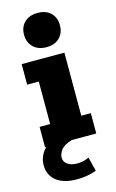

<svg xmlns="http://www.w3.org/2000/svg" viewBox="-132 -662 539 894"><g transform="rotate(-15 137.0 -215.0)"><path d="M18 0V-98H69V-303H13V-402H219V-98H265V0ZM146 -448Q106 -448 82.5 -471Q59 -494 59 -531Q59 -568 82.5 -590.5Q106 -613 146 -613Q186 -613 209 -590.5Q232 -568 232 -531Q232 -494 209 -471Q186 -448 146 -448ZM123 183Q59 183 24.5 155Q-10 127 -10 80Q-10 37 20.5 4Q51 -29 101 -45L147 0Q109 11 94.5 30Q80 49 80 67Q80 88 98 100Q116 112 142 112Q160 112 173 109Q186 106 201 99L218 167Q192 176 170.5 179.5Q149 183 123 183Z"/></g></svg>

Font: Rokkitt ExtraBold
Style: Regular
Weight: 800
Version: Version 3.103